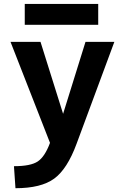

<svg xmlns="http://www.w3.org/2000/svg" viewBox="-20 -739 630 988"><path d="M59.6 229.5 51.8 116.2Q137.7 116.2 174.3 91.8Q210.9 67.4 237.3 -3.9L34.2 -523.4H188.5L304.7 -153.3L419.9 -523.4H568.4L374 1Q326.2 130.9 258.8 180.2Q191.4 229.5 59.6 229.5ZM107.4 -611.3V-718.8H485.4V-611.3Z"/></svg>

Font: Nasu
Style: Bold
Weight: 700
Designer: Ryoko NISHIZUKA (kana &amp; ideographs); Paul D. Hunt (Latin, Greek &amp; Cyrillic); Wenlong ZHANG (bopomofo); Sandoll C
Version: Version 2014.1215